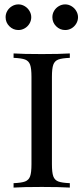

<svg xmlns="http://www.w3.org/2000/svg" viewBox="-20 -850 379 870"><path d="M5.9 0ZM215.3 -502V-106Q215.3 -68.4 221.4 -51.3Q227.5 -34.2 243.9 -27.8Q260.3 -21.5 296.4 -20V0Q250.5 -2.9 169.4 -2.9Q83.5 -2.9 41.5 0V-20Q77.6 -21.5 94 -27.8Q110.4 -34.2 116.5 -51.3Q122.6 -68.4 122.6 -106V-502Q122.6 -539.6 116.5 -556.6Q110.4 -573.7 94 -580.1Q77.6 -586.4 41.5 -587.9V-607.9Q83 -605 169.4 -605Q250.5 -605 296.4 -607.9V-587.9Q260.3 -586.4 243.9 -580.1Q227.5 -573.7 221.4 -556.6Q215.3 -539.6 215.3 -502ZM121.6 -772Q121.6 -756.3 113.5 -742.9Q105.5 -729.5 92 -721.7Q78.6 -713.9 63.5 -713.9Q39.6 -713.9 22.5 -731Q5.4 -748 5.4 -772Q5.4 -787.6 13.2 -800.8Q21 -814 34.4 -822Q47.9 -830.1 63.5 -830.1Q78.6 -830.1 92 -822Q105.5 -814 113.5 -800.5Q121.6 -787.1 121.6 -772ZM333.5 -772Q333.5 -756.3 325.4 -742.9Q317.4 -729.5 304.2 -721.7Q291 -713.9 275.4 -713.9Q251.5 -713.9 234.4 -731Q217.3 -748 217.3 -772Q217.3 -787.6 225.1 -800.8Q232.9 -814 246.3 -822Q259.8 -830.1 275.4 -830.1Q290.5 -830.1 304 -822Q317.4 -814 325.4 -800.5Q333.5 -787.1 333.5 -772Z"/></svg>

Font: Playfair Display SC
Style: Regular
Weight: 400
Designer: Claus Eggers Sørensen
Foundry: Claus Eggers Sørensen
Version: Version 1.004;PS 001.004;hotconv 1.0.70;makeotf.lib2.5.58329